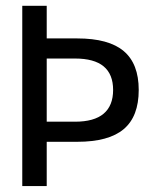

<svg xmlns="http://www.w3.org/2000/svg" viewBox="-20 -624 540 644"><path d="M136.7 -427.7V-215.8H231.4Q295.9 -215.8 327.6 -242.7Q359.4 -269.5 359.4 -322.3Q359.4 -375 327.6 -401.4Q295.9 -427.7 231.4 -427.7ZM54.7 -604.5H136.7V-495.1H239.3Q344.7 -495.1 395 -452.6Q445.3 -410.2 445.3 -322.3Q445.3 -233.4 395 -190.9Q344.7 -148.4 239.3 -148.4H136.7V0H54.7Z"/></svg>

Font: BabelStone Coelbren y Beirdd
Style: Regular
Weight: 400
Designer: Andrew West
Foundry: BabelStone
Version: Version 1.00;September 27, 2022